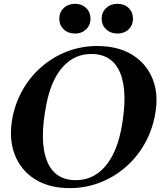

<svg xmlns="http://www.w3.org/2000/svg" viewBox="-20 -953 852 989"><path d="M339 16Q232.2 16 159 -30.5Q85.8 -77 55 -159Q24.2 -241 44.2 -347Q60.2 -428 100 -495.5Q139.8 -563 198.4 -612.5Q257 -662 328.8 -689Q400.6 -716 481 -716Q588.8 -716 662.5 -670Q736.2 -624 767.5 -543Q798.8 -462 777.8 -357Q761.8 -275 722 -207Q682.2 -139 623.4 -89Q564.6 -39 492 -11.5Q419.4 16 339 16ZM370 -25Q458.4 -25 518.8 -92.5Q579.2 -160 604.2 -286Q640.2 -474 600.3 -574.5Q560.4 -675 450 -675Q362.6 -675 302.7 -607.5Q242.8 -540 218.8 -415Q181.8 -227 221.2 -126Q260.6 -25 370 -25ZM584.8 -780.2Q550.2 -780.2 526.9 -801.9Q503.6 -823.6 503.6 -856.8Q503.6 -890 526.9 -911.7Q550.2 -933.4 584.8 -933.4Q620.4 -933.4 642.7 -911.7Q665 -890 665 -856.8Q665 -823.6 642.7 -801.9Q620.4 -780.2 584.8 -780.2ZM367 -780.2Q331 -780.2 308.2 -801.9Q285.4 -823.6 285.4 -856.8Q285.4 -890 308.2 -911.7Q331 -933.4 367 -933.4Q401.2 -933.4 423.7 -911.7Q446.2 -890 446.2 -856.8Q446.2 -823.6 423.7 -801.9Q401.2 -780.2 367 -780.2Z"/></svg>

Font: Wittgenstein
Style: Italic
Weight: 400
Italic angle: -11°
Designer: Jörg Drees
Foundry: Jörg Drees
Version: Version 1.500